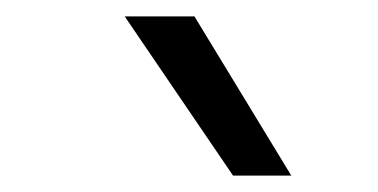

<svg xmlns="http://www.w3.org/2000/svg" viewBox="-20 -810 461 234"><path d="M264 -596 132 -790H217L335 -596Z"/></svg>

Font: Georama Extended
Style: Italic
Weight: 400
Width: 7
Italic angle: -9°
Designer: Jean-Baptiste Levee
Foundry: Production Type
Version: Version 1.000